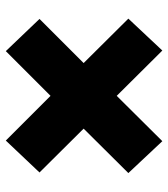

<svg xmlns="http://www.w3.org/2000/svg" viewBox="20 -676 565 644"><g transform="rotate(90 302.0 -354.5)"><path d="M152 -92 44 -205 192 -353 43 -503 150 -617 302 -464 454 -617 561 -503 412 -353 559 -205 452 -92 302 -242Z"/></g></svg>

Font: Prodigy Sans ExtraBold
Style: Regular
Weight: 800
Designer: Wei Huang
Foundry: Wei Huang
Version: Version 1.003; ttfautohint (v1.8.3)